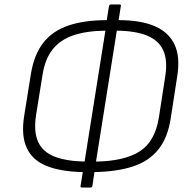

<svg xmlns="http://www.w3.org/2000/svg" viewBox="-20 -757 854 858"><path d="M346 81Q338 81 340 74L350 12Q251 10 188 -15.5Q125 -41 99.5 -96Q74 -151 88 -239L118 -426Q132 -513 173.5 -566Q215 -619 286 -643Q357 -667 457 -667L467 -730Q469 -737 476 -737H514Q522 -737 520 -730L510 -667Q608 -667 670.5 -640.5Q733 -614 759.5 -559Q786 -504 772 -416L743 -229Q730 -142 688 -89.5Q646 -37 575 -13.5Q504 10 402 12L393 74Q391 81 385 81ZM358 -35 451 -620Q366 -619 307.5 -599Q249 -579 215 -536Q181 -493 170 -422L141 -242Q130 -169 150 -124Q170 -79 222 -58Q274 -37 358 -35ZM409 -35Q537 -37 605 -81Q673 -125 690 -232L718 -413Q730 -486 710 -531Q690 -576 638 -597.5Q586 -619 502 -620Z"/></svg>

Font: Sofia Sans Light
Style: Italic
Weight: 300
Italic angle: -9°
Version: Version 4.100-B